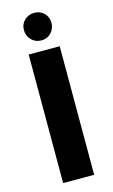

<svg xmlns="http://www.w3.org/2000/svg" viewBox="-125 -861 534 909"><g transform="rotate(-15 142.0 -407.0)"><path d="M218 -630V0H66V-630ZM74 -748Q74 -776 93.5 -795Q113 -814 142 -814Q171 -814 190 -795Q209 -776 209 -748Q209 -719 190 -699Q171 -679 142 -679Q113 -679 93.5 -699Q74 -719 74 -748Z"/></g></svg>

Font: Mukta ExtraBold
Style: Regular
Weight: 800
Designer: Girish Dalvi and Yashodeep Gholap
Foundry: Ek Type
Version: Version 2.538;PS 1.002;hotconv 16.6.51;makeotf.lib2.5.65220;